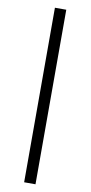

<svg xmlns="http://www.w3.org/2000/svg" viewBox="-106 -788 503 1066"><g transform="rotate(10 145.0 -255.0)"><path d="M113 237V-747H177V237Z"/></g></svg>

Font: Source Serif 4 SmText
Style: Regular
Weight: 400
Designer: Frank Grießhammer
Foundry: Adobe
Version: Version 4.005;hotconv 1.1.0;makeotfexe 2.6.0